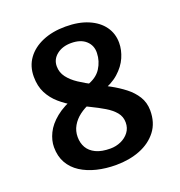

<svg xmlns="http://www.w3.org/2000/svg" viewBox="-136 -870 932 993"><g transform="rotate(-20 330.0 -373.0)"><path d="M335.5 8Q279.5 8 230.2 -4Q181 -16 143.5 -40Q106 -64 85 -101Q64 -138 64 -188Q64 -225.5 82.8 -264.2Q101.5 -303 143.5 -337.2Q185.5 -371.5 255 -396.5L317.5 -338.5Q282.5 -325 255.5 -304.5Q228.5 -284 212.8 -256.5Q197 -229 197 -196Q197 -163 211.5 -137.5Q226 -112 257 -97Q288 -82 337 -82Q367.5 -82 395 -94.2Q422.5 -106.5 439.5 -129Q456.5 -151.5 456.5 -182Q456.5 -214.5 436.8 -238.2Q417 -262 384.2 -281.5Q351.5 -301 312.5 -319.8Q273.5 -338.5 234.2 -360Q195 -381.5 162.5 -409.8Q130 -438 110.2 -476.2Q90.5 -514.5 90.5 -566.5Q90.5 -624 121 -666Q151.5 -708 206 -731.2Q260.5 -754.5 332.5 -754.5Q405 -754.5 457.2 -732.2Q509.5 -710 537.5 -671Q565.5 -632 565.5 -581Q565.5 -541.5 548 -501.2Q530.5 -461 492.5 -427.2Q454.5 -393.5 393 -374L333 -431Q389 -448.5 413.8 -487.2Q438.5 -526 439.5 -570.5Q441 -611.5 412.2 -638Q383.5 -664.5 331 -664.5Q283 -664.5 251.8 -639.8Q220.5 -615 220.5 -576.5Q220.5 -542.5 240.8 -515.8Q261 -489 294.5 -467Q328 -445 367.8 -424.5Q407.5 -404 447.8 -382Q488 -360 521.5 -334Q555 -308 575.8 -274.5Q596.5 -241 597 -198Q597.5 -130 562.2 -84.2Q527 -38.5 467.8 -15.2Q408.5 8 335.5 8Z"/></g></svg>

Font: Merriweather Sans SemiBold
Style: Regular
Weight: 600
Designer: Eben Sorkin
Foundry: Eben Sorkin
Version: Version 2.001